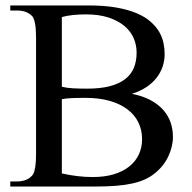

<svg xmlns="http://www.w3.org/2000/svg" viewBox="-20 -682 701 702"><path d="M499.5 -173.3Q499.5 -206.5 486.1 -234.1Q472.7 -261.7 446.5 -281.7Q420.4 -301.8 381.8 -313Q343.3 -324.2 293 -324.2Q261.7 -324.2 240.7 -323.2Q219.7 -322.3 206.1 -319.3V-47.9Q234.9 -41.5 262.7 -38.1Q290.5 -34.7 318.8 -34.7Q362.8 -34.7 396.5 -44.9Q430.2 -55.2 453.1 -73.7Q476.1 -92.3 487.8 -117.7Q499.5 -143.1 499.5 -173.3ZM479.5 -489.7Q479.5 -518.1 468.3 -543.5Q457 -568.8 433.8 -587.9Q410.6 -606.9 376 -618.2Q341.3 -629.4 294.4 -629.4Q269.5 -629.4 247.6 -627.2Q225.6 -625 206.1 -619.6V-364.7Q225.1 -360.4 247.6 -359.1Q270 -357.9 299.3 -357.9Q347.7 -357.9 381.8 -366.9Q416 -376 437.7 -392.8Q459.5 -409.7 469.5 -434.1Q479.5 -458.5 479.5 -489.7ZM612.3 -181.2Q612.3 -163.6 607.9 -145.5Q603.5 -127.4 595.2 -109.9Q586.9 -92.3 574.2 -76.4Q561.5 -60.5 545.4 -47.9Q529.8 -35.2 510 -26.1Q490.2 -17.1 464.1 -11.2Q438 -5.4 404.8 -2.7Q371.6 0 329.1 0H17.6V-18.6H41.5Q82.5 -18.6 101.1 -44.9Q106 -53.2 108.9 -71.3Q111.8 -89.4 111.8 -117.7V-544.4Q111.8 -605.5 98.1 -622.6Q88.4 -632.8 74.7 -638.2Q61 -643.6 41.5 -643.6H17.6V-662.1H303.2Q361.8 -662.1 405 -654.5Q448.2 -647 479.2 -633.8Q510.3 -620.6 530.3 -603Q550.3 -585.4 561.8 -565.9Q573.2 -546.4 577.6 -525.4Q582 -504.4 582 -484.9Q582 -460.4 574.5 -438.2Q566.9 -416 552 -397Q537.1 -377.9 514.4 -363Q491.7 -348.1 461.9 -338.9Q501 -331.5 529.3 -316.4Q557.6 -301.3 576.2 -280.8Q594.7 -260.3 603.5 -234.9Q612.3 -209.5 612.3 -181.2Z"/></svg>

Font: Doulos SIL CyrE
Style: Regular
Weight: 400
Designer: Walt Agee, Victor Gaultney, Peter Martin, Debbi Hosken, Becca Hirsbrunner
Foundry: SIL International
Version: Version 5.000